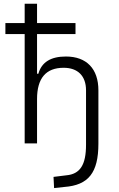

<svg xmlns="http://www.w3.org/2000/svg" viewBox="-20 -752 626 1007"><path d="M109.4 0H174.3V-232.4C174.3 -342.3 221.2 -396.5 314 -396.5C387.7 -396.5 431.2 -354 431.2 -278.3V7.3C431.2 112.3 400.4 161.1 327.6 167.5L260.7 175.8L263.7 234.4L317.9 228.5C443.4 219.2 496.1 154.3 496.1 1.5V-278.3C496.1 -391.1 434.1 -455.6 325.7 -455.6C246.1 -455.6 198.2 -425.8 181.2 -365.2H174.3V-573.2H376V-630.9H174.3V-732.4H109.4V-630.9H8.3V-573.2H109.4Z"/></svg>

Font: Cascadia Mono NF Light
Style: Regular
Weight: 300
Monospace: yes
Designer: Aaron Bell
Foundry: Saja Typeworks
Version: Version 2404.023